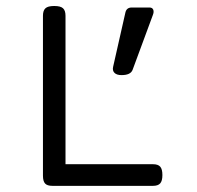

<svg xmlns="http://www.w3.org/2000/svg" viewBox="-20 -604 640 624"><path d="M155.8 -584.5Q135.7 -584.5 127.7 -577.1Q119.6 -569.8 119.6 -552.7V-33.2Q119.6 -15.1 126.5 -7.6Q133.3 0 150.4 0H192.9V-552.7Q192.9 -569.8 184.8 -577.1Q176.8 -584.5 156.7 -584.5ZM170.4 -70.3V0H477.1Q493.7 0 500.7 -8.1Q507.8 -16.1 507.8 -35.2Q507.8 -54.2 500.7 -62.3Q493.7 -70.3 477.1 -70.3ZM408.2 -579.6Q391.6 -579.6 387.7 -564L347.7 -387.2Q344.7 -374.5 352.1 -367.2Q359.4 -359.9 375 -359.9Q404.8 -359.9 411.1 -377.4L476.6 -554.7Q481 -565.4 478 -572.5Q475.1 -579.6 465.8 -579.6Z"/></svg>

Font: Courier Prime Code
Style: Regular
Weight: 400
Designer: Alan Dague-Greene
Foundry: Quote-Unquote Apps
Version: Version 3.18